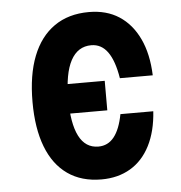

<svg xmlns="http://www.w3.org/2000/svg" viewBox="-49 -675 697 739"><g transform="rotate(-5 300.0 -305.0)"><path d="M197 -245V-359H359V-245ZM314 18Q237 18 183.5 -19.5Q130 -57 102.5 -128.5Q75 -200 75 -302Q75 -406 103.5 -478.5Q132 -551 187 -589.5Q242 -628 321 -628Q389 -628 437.5 -596.5Q486 -565 514 -506Q542 -447 545 -364H418Q407 -432 382.5 -466Q358 -500 319 -500Q267 -500 240 -450Q213 -400 213 -302Q213 -207 238 -158Q263 -109 313 -109Q350 -109 373.5 -138.5Q397 -168 408 -226H535Q530 -149 502 -94Q474 -39 426 -10.5Q378 18 314 18Z"/></g></svg>

Font: Martian Mono Condensed SemiBold
Style: Regular
Weight: 600
Width: 3
Designer: Roman Shamin
Foundry: Evil Martians
Version: Version 1.000